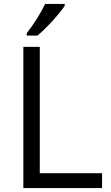

<svg xmlns="http://www.w3.org/2000/svg" viewBox="-20 -951 559 971"><path d="M98.1 0V-713.9H181.2V-75.2H496.1V0ZM307.1 -931.2V-920.9Q285.6 -889.2 243.2 -842.8Q200.7 -796.4 169.4 -771H115.2V-783.2Q171.4 -855.5 208.5 -931.2Z"/></svg>

Font: OpenSans-Regular
Style: Regular
Weight: 400
Foundry: Ascender Corporation
Version: Version 1.10